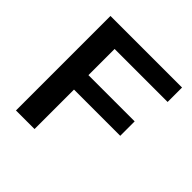

<svg xmlns="http://www.w3.org/2000/svg" viewBox="-190 -902 1063 1063"><g transform="rotate(45 342.0 -370.0)"><path d="M84.5 0V-740H645V-627H230V-422H592V-309H230V0Z"/></g></svg>

Font: Encode Sans Exp SmBold
Style: Regular
Weight: 600
Width: 7
Designer: Multiple Designers
Foundry: Impallari Type
Version: Version 3.002; ttfautohint (v1.8.3) -l 8 -r 50 -G 200 -x 14 